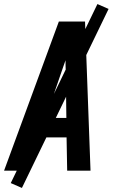

<svg xmlns="http://www.w3.org/2000/svg" viewBox="-39 -841 559 946"><path d="M-19 0 161 -490 251 -735H380L407 0H292L289 -164H152L96 0ZM186 -260H288L285 -490Q284 -504 284 -517.5Q284 -531 284 -544Q279 -531 274.5 -517.5Q270 -504 265 -490ZM69 85 14 61 441 -821 496 -797Z"/></svg>

Font: Iosevka SS04 Oblique
Style: Bold
Weight: 700
Italic angle: -9°
Monospace: yes
Designer: Belleve Invis
Foundry: Belleve Invis
Version: Version 19.0.0; ttfautohint (v1.8.4)